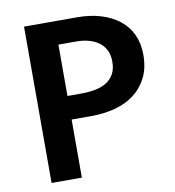

<svg xmlns="http://www.w3.org/2000/svg" viewBox="-74 -696 695 762"><g transform="rotate(-10 274.0 -315.0)"><path d="M73 -630H286Q339 -630 382 -617Q425 -604 456 -579.5Q487 -555 503.5 -519.5Q520 -484 520 -438Q520 -385 501 -347Q482 -309 449 -283.5Q416 -258 371 -246Q326 -234 274 -234H195V0H73ZM195 -329H251Q281 -329 307 -334Q333 -339 352.5 -351Q372 -363 383 -383Q394 -403 394 -433Q394 -460 384 -479.5Q374 -499 356.5 -511.5Q339 -524 316 -530Q293 -536 268 -536H195Z"/></g></svg>

Font: Ek Mukta SemiBold
Style: Regular
Weight: 600
Designer: Girish Dalvi and Yashodeep Gholap
Foundry: Ek Type
Version: Version 2.538;PS 1.002;hotconv 16.6.51;makeotf.lib2.5.65220;